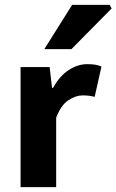

<svg xmlns="http://www.w3.org/2000/svg" viewBox="-20 -773 481 793"><path d="M65 0V-496H185L195 -410H199Q226 -459 263.5 -483.5Q301 -508 340 -508Q361 -508 375 -505.5Q389 -503 399 -498L371 -373Q359 -376 348 -377.5Q337 -379 321 -379Q293 -379 262.5 -359Q232 -339 212 -287V0ZM163 -570 278 -753H433L441 -738L275 -570Z"/></svg>

Font: Mada
Style: Bold
Weight: 700
Designer: Khaled Hosny
Version: Version 1.5